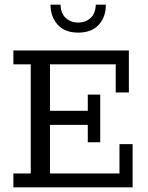

<svg xmlns="http://www.w3.org/2000/svg" viewBox="-20 -798 630 818"><path d="M37 0V-59H111V-524H37V-583H529V-404H473V-524H193V-326H354V-395H407V-192H354V-266H193V-59H489V-184H545V0ZM313 -659Q257 -659 226.5 -692Q196 -725 195 -778H238Q239 -741 260 -721.5Q281 -702 313 -702Q345 -702 366 -721.5Q387 -741 388 -778H431Q431 -725 400.5 -692Q370 -659 313 -659Z"/></svg>

Font: Rokkitt
Style: Regular
Weight: 400
Designer: Vernon Adams
Foundry: Vernon Adams
Version: Version 3.103